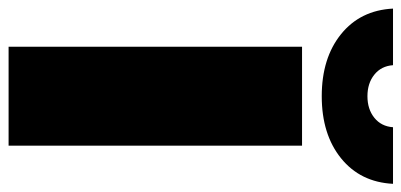

<svg xmlns="http://www.w3.org/2000/svg" viewBox="-304 -688 957 458"><g transform="rotate(90 175.0 -458.5)"><path d="M57 -700H293V0H57ZM-34 -917H101Q103 -889 123.5 -872.5Q144 -856 175 -856Q206 -856 226.5 -872.5Q247 -889 249 -917H384Q380 -839 323 -793Q266 -747 175 -747Q84 -747 27 -793Q-30 -839 -34 -917Z"/></g></svg>

Font: CMG Sans Black
Style: Regular
Weight: 900
Designer: Julieta Ulanovsky
Foundry: Julieta Ulanovsky
Version: Version 7.200